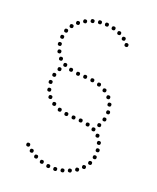

<svg xmlns="http://www.w3.org/2000/svg" viewBox="-146 -797 794 969"><g transform="rotate(20 250.5 -313.0)"><path d="M390 -627Q380 -627 380 -637Q380 -647 390 -647Q400 -647 400 -637Q400 -627 390 -627ZM366 -652Q356 -652 356 -662Q356 -672 366 -672Q376 -672 376 -662Q376 -652 366 -652ZM335 -671Q325 -671 325 -681Q325 -691 335 -691Q345 -691 345 -681Q345 -671 335 -671ZM300 -684Q290 -684 290 -694Q290 -704 300 -704Q310 -704 310 -694Q310 -684 300 -684ZM262 -690Q252 -690 252 -700Q252 -710 262 -710Q272 -710 272 -700Q272 -690 262 -690ZM225 -689Q215 -689 215 -699Q215 -709 225 -709Q235 -709 235 -699Q235 -689 225 -689ZM188 -682Q178 -682 178 -692Q178 -702 188 -702Q198 -702 198 -692Q198 -682 188 -682ZM153 -668Q143 -668 143 -678Q143 -688 153 -688Q163 -688 163 -678Q163 -668 153 -668ZM122 -648Q112 -648 112 -658Q112 -668 122 -668Q132 -668 132 -658Q132 -648 122 -648ZM97 -622Q87 -622 87 -632Q87 -642 97 -642Q107 -642 107 -632Q107 -622 97 -622ZM79 -591Q69 -591 69 -601Q69 -611 79 -611Q89 -611 89 -601Q89 -591 79 -591ZM71 -555Q61 -555 61 -565Q61 -575 71 -575Q81 -575 81 -565Q81 -555 71 -555ZM72 -517Q62 -517 62 -527Q62 -537 72 -537Q82 -537 82 -527Q82 -517 72 -517ZM83 -481Q73 -481 73 -491Q73 -501 83 -501Q93 -501 93 -491Q93 -481 83 -481ZM103 -449Q93 -449 93 -459Q93 -469 103 -469Q113 -469 113 -459Q113 -449 103 -449ZM134 -427Q124 -427 124 -437Q124 -447 134 -447Q144 -447 144 -437Q144 -427 134 -427ZM170 -414Q160 -414 160 -424Q160 -434 170 -434Q180 -434 180 -424Q180 -414 170 -414ZM210 -407Q200 -407 200 -417Q200 -427 210 -427Q220 -427 220 -417Q220 -407 210 -407ZM249 -405Q239 -405 239 -415Q239 -425 249 -425Q259 -425 259 -415Q259 -405 249 -405ZM289 -401Q279 -401 279 -411Q279 -421 289 -421Q299 -421 299 -411Q299 -401 289 -401ZM328 -392Q318 -392 318 -402Q318 -412 328 -412Q338 -412 338 -402Q338 -392 328 -392ZM364 -374Q354 -374 354 -384Q354 -394 364 -394Q374 -394 374 -384Q374 -374 364 -374ZM394 -348Q384 -348 384 -358Q384 -368 394 -368Q404 -368 404 -358Q404 -348 394 -348ZM412 -315Q402 -315 402 -325Q402 -335 412 -335Q422 -335 422 -325Q422 -315 412 -315ZM419 -276Q409 -276 409 -286Q409 -296 419 -296Q429 -296 429 -286Q429 -276 419 -276ZM414 -236Q404 -236 404 -246Q404 -256 414 -256Q424 -256 424 -246Q424 -236 414 -236ZM399 -200Q389 -200 389 -210Q389 -220 399 -220Q409 -220 409 -210Q409 -200 399 -200ZM96 -5Q106 -5 106 5Q106 15 96 15Q86 15 86 5Q86 -5 96 -5ZM123 18Q133 18 133 28Q133 38 123 38Q113 38 113 28Q113 18 123 18ZM154 38Q164 38 164 48Q164 58 154 58Q144 58 144 48Q144 38 154 38ZM190 53Q200 53 200 63Q200 73 190 73Q180 73 180 63Q180 53 190 53ZM228 62Q238 62 238 72Q238 82 228 82Q218 82 218 72Q218 62 228 62ZM266 64Q276 64 276 74Q276 84 266 84Q256 84 256 74Q256 64 266 64ZM303 58Q313 58 313 68Q313 78 303 78Q293 78 293 68Q293 58 303 58ZM338 46Q348 46 348 56Q348 66 338 66Q328 66 328 56Q328 46 338 46ZM371 29Q381 29 381 39Q381 49 371 49Q361 49 361 39Q361 29 371 29ZM399 5Q409 5 409 15Q409 25 399 25Q389 25 389 15Q389 5 399 5ZM421 -25Q431 -25 431 -15Q431 -5 421 -5Q411 -5 411 -15Q411 -25 421 -25ZM433 -60Q443 -60 443 -50Q443 -40 433 -40Q423 -40 423 -50Q423 -60 433 -60ZM435 -98Q445 -98 445 -88Q445 -78 435 -78Q425 -78 425 -88Q425 -98 435 -98ZM428 -135Q438 -135 438 -125Q438 -115 428 -115Q418 -115 418 -125Q418 -135 428 -135ZM409 -167Q419 -167 419 -157Q419 -147 409 -147Q399 -147 399 -157Q399 -167 409 -167ZM379 -190Q389 -190 389 -180Q389 -170 379 -170Q369 -170 369 -180Q369 -190 379 -190ZM343 -203Q353 -203 353 -193Q353 -183 343 -183Q333 -183 333 -193Q333 -203 343 -203ZM303 -210Q313 -210 313 -200Q313 -190 303 -190Q293 -190 293 -200Q293 -210 303 -210ZM264 -212Q274 -212 274 -202Q274 -192 264 -192Q254 -192 254 -202Q254 -212 264 -212ZM224 -216Q234 -216 234 -206Q234 -196 224 -196Q214 -196 214 -206Q214 -216 224 -216ZM185 -225Q195 -225 195 -215Q195 -205 185 -205Q175 -205 175 -215Q175 -225 185 -225ZM149 -243Q159 -243 159 -233Q159 -223 149 -223Q139 -223 139 -233Q139 -243 149 -243ZM119 -269Q129 -269 129 -259Q129 -249 119 -249Q109 -249 109 -259Q109 -269 119 -269ZM101 -302Q111 -302 111 -292Q111 -282 101 -282Q91 -282 91 -292Q91 -302 101 -302ZM94 -341Q104 -341 104 -331Q104 -321 94 -321Q84 -321 84 -331Q84 -341 94 -341ZM99 -381Q109 -381 109 -371Q109 -361 99 -361Q89 -361 89 -371Q89 -381 99 -381ZM114 -417Q124 -417 124 -407Q124 -397 114 -397Q104 -397 104 -407Q104 -417 114 -417Z"/></g></svg>

Font: Raleway Dots 
Style: Regular
Weight: 400
Version: Version 1.000